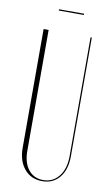

<svg xmlns="http://www.w3.org/2000/svg" viewBox="-91 -850 522 902"><g transform="rotate(10 170.0 -398.5)"><path d="M84 -699V-122Q84 -66 110 -33Q136 0 181 0Q227 0 255.5 -36Q284 -72 284 -132V-699H290V-132Q290 -69 259.5 -31.5Q229 6 177 6Q124 6 92 -32Q60 -70 60 -132V-699ZM235 -797H115V-803H235Z"/></g></svg>

Font: Moniqa Thin Display
Style: Regular
Weight: 100
Designer: Rajesh Rajput
Foundry: Rajesh Rajput
Version: Version 1.000